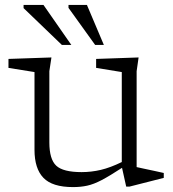

<svg xmlns="http://www.w3.org/2000/svg" viewBox="-20 -752 704 782"><path d="M181 -172Q181 -103.5 209 -77.2Q237 -51 312.5 -51Q352 -51 391 -60.2Q430 -69.5 476 -92V-458.5L371.5 -475.5V-512L544.5 -518L536.5 -462V-71.5Q542.5 -70 565.2 -65.2Q588 -60.5 612.2 -55.2Q636.5 -50 647 -47.5V-27.5L507.5 8H494L477 -68.5Q426.5 -35.5 394 -18.5Q361.5 -1.5 335.2 4.2Q309 10 277.5 10Q193 10 156.8 -27.8Q120.5 -65.5 120.5 -142V-458.5L14.5 -475.5V-512L189.5 -518L181 -462ZM270.5 -569H232L76 -719V-732H157ZM403 -569H367.5L259 -720V-732H334Z"/></svg>

Font: Newsreader Caption Light
Style: Regular
Weight: 300
Designer: Hugues Gentile
Foundry: Production Type
Version: Version 1.001